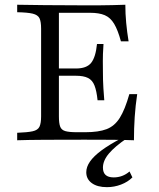

<svg xmlns="http://www.w3.org/2000/svg" viewBox="-20 -591 668 809"><path d="M52.4 0V-31.5Q96 -33.1 117.7 -37.9Q139.5 -42.7 146.4 -57.3Q153.2 -71.8 153.2 -100.8V-470.2Q153.2 -500 146.4 -514.1Q139.5 -528.2 117.7 -533.5Q96 -538.7 52.4 -539.5V-571Q96.8 -570.2 168.5 -569.4Q240.3 -568.5 336.3 -568.5Q363.7 -568.5 394 -568.5Q424.2 -568.5 453.6 -569.4Q483.1 -570.2 508.1 -571Q508.1 -533.1 511.7 -494.8Q515.3 -456.5 521.8 -416.9H489.5Q476.6 -464.5 460.9 -490.7Q445.2 -516.9 421.4 -527Q397.6 -537.1 359.7 -537.1H228.2V-100.8Q228.2 -71.8 233.5 -57.7Q238.7 -43.5 254.8 -38.7Q271 -33.9 303.2 -33.9H339.5Q395.2 -33.9 429 -46.8Q462.9 -59.7 484.7 -94.4Q506.5 -129 525 -194.4H558.1Q550.8 -146 547.6 -98Q544.4 -50 544.4 0Q504 -1.6 453.2 -2Q402.4 -2.4 336.3 -2.4Q241.1 -2.4 169.4 -2Q97.6 -1.6 52.4 0ZM200.8 -271.8V-302.4H355.6V-271.8ZM391.1 -168.5Q387.1 -208.1 378.2 -230.6Q369.4 -253.2 350.8 -262.5Q332.3 -271.8 300 -271.8V-302.4Q345.2 -302.4 364.1 -326.2Q383.1 -350 388.7 -405.6H416.1Q412.9 -358.1 413.3 -333.1Q413.7 -308.1 413.7 -287.1Q413.7 -270.2 414.1 -254.4Q414.5 -238.7 415.7 -218.5Q416.9 -198.4 419.4 -168.5ZM430.6 197.6Q390.3 197.6 366.9 180.6Q343.5 163.7 343.5 134.7Q343.5 112.1 359.3 89.5Q375 66.9 407.7 42.7Q440.3 18.5 491.1 -8.1H514.5Q465.3 25 439.5 55.2Q413.7 85.5 413.7 115.3Q413.7 156.5 458.9 156.5Q496.8 156.5 525.8 131.5L537.9 156.5Q518.5 175.8 489.9 186.7Q461.3 197.6 430.6 197.6Z"/></svg>

Font: Playfair 12pt Light
Style: Regular
Weight: 300
Designer: Claus Eggers Sørensen
Foundry: Claus Eggers Sørensen
Version: Version 2.000;gftools[0.9.28]